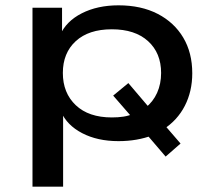

<svg xmlns="http://www.w3.org/2000/svg" viewBox="-20 -521 807 721"><path d="M102 180V-492H213V-388H205Q228 -441 287 -471Q346 -501 425 -501Q510 -501 572 -469Q634 -437 668 -380Q702 -323 702 -246Q702 -178 674 -123.5Q646 -69 593 -35L595 -55L658 18L602 67L525 -23L553 -13Q524 -2 492 3.5Q460 9 425 9Q346 9 288.5 -21Q231 -51 209 -102H217V180ZM400 -80Q424 -80 443.5 -83Q463 -86 482 -94L478 -78L405 -162L462 -209L547 -109L526 -116Q555 -139 570 -172.5Q585 -206 585 -247Q585 -322 536 -366.5Q487 -411 400 -411Q313 -411 264.5 -366.5Q216 -322 216 -247Q216 -172 264.5 -126Q313 -80 400 -80Z"/></svg>

Font: Nunito Sans 10pt Expanded SemiBold
Style: Regular
Weight: 600
Width: 7
Designer: Vernon Adams
Foundry: Vernon Adams
Version: Version 3.101;gftools[0.9.27]